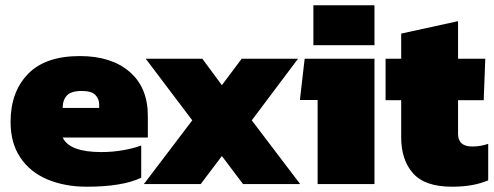

<svg xmlns="http://www.w3.org/2000/svg" viewBox="-20 -696 1868 726"><path d="M308 10Q225 10 159.5 -17.5Q94 -45 57 -100Q20 -155 20 -235Q20 -348 85.5 -416Q151 -484 282 -484Q401 -484 470 -424.5Q539 -365 539 -258V-176H217Q243 -121 363 -121Q407 -121 448 -128.5Q489 -136 514 -146V-24Q443 10 308 10ZM217 -288H355V-301Q355 -322 340.5 -337Q326 -352 289 -352Q249 -352 233 -335Q217 -318 217 -288Z M524 0 707 -241 531 -474H745L819 -374L894 -474H1107L932 -241L1115 0H899L819 -106L739 0Z M1165 -525V-676H1396V-525ZM1181 0V-318H1114L1132 -474H1396V0Z M1689 10Q1587 10 1542 -40.5Q1497 -91 1497 -177V-317H1438V-474H1497V-569L1712 -616V-474H1815L1809 -317H1712V-190Q1712 -142 1766 -142Q1796 -142 1826 -152V-14Q1797 -2 1764 4Q1731 10 1689 10Z"/></svg>

Font: Kanit ExtraBold
Style: Regular
Weight: 800
Designer: Katatrad Team
Foundry: CadsonDemak
Version: Version 2.000; ttfautohint (v1.8.3)